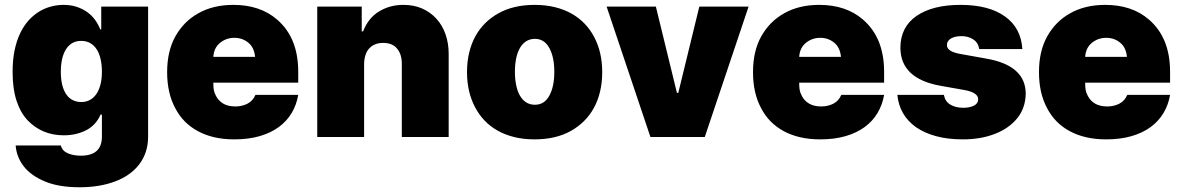

<svg xmlns="http://www.w3.org/2000/svg" viewBox="-20 -573 4943 803"><path d="M312.5 210.2Q227.6 210.2 170.1 186.8Q110.1 162.3 79.5 122.9Q49 83.5 45.5 35.5H234.4Q240.8 58.6 263.8 68.2Q286.9 78.1 318.2 78.1Q406.2 78.1 406.2 -1.4V-93.8H400.6Q381 -48.7 339.1 -27.7Q297.9 -7.1 247.2 -7.1Q156.2 -7.1 96.2 -69.2Q66.1 -100.5 49.4 -150.9Q32.7 -201.3 32.7 -272.7Q32.7 -322.4 41 -362.6Q49.4 -402.7 64.3 -433.8Q79.2 -464.8 99.4 -487.4Q119.7 -509.9 143.3 -524.3Q166.9 -538.7 193 -545.6Q219.1 -552.6 245.7 -552.6Q275.6 -552.6 300.2 -544.6Q324.9 -536.6 344.3 -522.7Q363.6 -508.9 377.3 -490.2Q391 -471.6 399.1 -450.3H403.4V-545.5H599.4V-1.4Q599.4 33 589.8 62Q580.3 90.9 562.3 114.3Q544.4 137.8 519.4 155.5Q494.3 173.3 463.4 185Q398.4 210.2 312.5 210.2ZM319.6 -146.3Q339.8 -146.3 355.8 -154.8Q371.8 -163.4 383 -179.7Q394.2 -196 400.2 -219.5Q406.2 -242.9 406.2 -272.7Q406.2 -301.5 400.9 -325.3Q395.6 -349.1 384.8 -366.1Q373.9 -383.2 357.6 -392.6Q341.3 -402 319.6 -402Q298.3 -402 282.3 -392.8Q266.3 -383.5 255.7 -366.5Q245 -349.4 239.7 -325.6Q234.4 -301.8 234.4 -272.7Q234.4 -240.4 240.6 -216.6Q246.8 -192.8 258 -177.2Q269.2 -161.6 285 -153.9Q300.8 -146.3 319.6 -146.3Z M960.2 9.9Q914.8 9.9 876.6 1.1Q838.4 -7.8 807.5 -24.5Q776.6 -41.2 752.8 -65.3Q729 -89.5 713.1 -120.4Q679 -183.2 679 -271.3Q679 -359.4 713.8 -421.5Q748.9 -483.7 809.3 -517.4Q871.4 -552.6 956 -552.6Q1067.8 -552.6 1138.5 -491.5Q1227.3 -415.5 1227.3 -272.7V-227.3H872.2Q872.2 -210.2 873.9 -198.2Q875.7 -186.1 882.8 -172.9Q892.8 -152.3 913 -140.1Q933.2 -127.8 964.5 -127.8Q992.2 -127.8 1014.7 -139.2Q1037.3 -150.6 1048.3 -176.1H1227.3Q1220.2 -134.6 1199.8 -100.3Q1179.3 -66.1 1145.8 -41.5Q1112.2 -17 1065.9 -3.6Q1019.5 9.9 960.2 9.9ZM1046.9 -335.2Q1043 -375 1018.5 -394.5Q994 -414.8 960.2 -414.8Q926.1 -414.8 900.2 -393.8Q874.6 -372.9 872.2 -335.2Z M1856.5 0H1660.5V-306.8Q1660.5 -345.5 1641 -369.3Q1621.8 -393.5 1582.4 -393.5Q1546.9 -393.5 1525.6 -372Q1504.3 -350.5 1502.8 -306.8V0H1306.8V-545.5H1492.9V-441.8H1498.6Q1520.6 -498.2 1565.3 -525.2Q1610.8 -552.6 1666.2 -552.6Q1710.2 -552.9 1745.4 -537.5Q1780.5 -522 1805.4 -494.5Q1830.3 -467 1843.4 -429.3Q1856.5 -391.7 1856.5 -348Z M2215.9 9.9Q2169.7 9.9 2131 0.4Q2092.3 -9.2 2061.1 -26.8Q2029.8 -44.4 2006.4 -69.1Q1983 -93.8 1967 -124.3Q1933.2 -187.9 1933.2 -271.3Q1933.2 -315.3 1942.3 -353Q1951.3 -390.6 1968.2 -421.3Q1985.1 -452.1 2009.2 -476Q2033.4 -500 2063.9 -517Q2127.1 -552.6 2215.9 -552.6Q2262.4 -552.6 2301.1 -543Q2339.8 -533.4 2370.9 -515.8Q2402 -498.2 2425.4 -473.5Q2448.9 -448.9 2464.8 -418.7Q2498.6 -355.1 2498.6 -271.3Q2498.6 -226.9 2489.5 -189.5Q2480.5 -152 2463.6 -121.3Q2446.7 -90.6 2422.4 -66.6Q2398.1 -42.6 2367.9 -25.6Q2304.7 9.9 2215.9 9.9ZM2217.3 -134.9Q2256.7 -134.9 2277.3 -172.6Q2298.3 -210.6 2298.3 -272.7Q2298.3 -334.5 2277.3 -372.5Q2256.4 -410.5 2217.3 -410.5Q2196.4 -410.5 2180.6 -400.4Q2164.8 -390.3 2154.3 -372Q2143.8 -353.7 2138.7 -328.3Q2133.5 -302.9 2133.5 -272.7Q2133.5 -242.9 2138.7 -217.5Q2143.8 -192.1 2154.1 -173.8Q2164.4 -155.5 2180.2 -145.2Q2196 -134.9 2217.3 -134.9Z M2927.6 0H2700.3L2517 -545.5H2723L2811.1 -184.7H2816.8L2904.8 -545.5H3110.8Z M3410.5 9.9Q3365.1 9.9 3326.9 1.1Q3288.7 -7.8 3257.8 -24.5Q3226.9 -41.2 3203.1 -65.3Q3179.3 -89.5 3163.4 -120.4Q3129.3 -183.2 3129.3 -271.3Q3129.3 -359.4 3164.1 -421.5Q3199.2 -483.7 3259.6 -517.4Q3321.7 -552.6 3406.2 -552.6Q3518.1 -552.6 3588.8 -491.5Q3677.6 -415.5 3677.6 -272.7V-227.3H3322.4Q3322.4 -210.2 3324.2 -198.2Q3326 -186.1 3333.1 -172.9Q3343 -152.3 3363.3 -140.1Q3383.5 -127.8 3414.8 -127.8Q3442.5 -127.8 3465 -139.2Q3487.6 -150.6 3498.6 -176.1H3677.6Q3670.5 -134.6 3650 -100.3Q3629.6 -66.1 3596.1 -41.5Q3562.5 -17 3516.2 -3.6Q3469.8 9.9 3410.5 9.9ZM3497.2 -335.2Q3493.3 -375 3468.8 -394.5Q3444.2 -414.8 3410.5 -414.8Q3376.4 -414.8 3350.5 -393.8Q3324.9 -372.9 3322.4 -335.2Z M4007.1 9.9Q3943.5 9.9 3894.4 -3.6Q3845.2 -17 3810.5 -41.5Q3775.9 -66.1 3756.4 -100.3Q3736.9 -134.6 3733 -176.1H3927.6Q3932.5 -148.8 3954.5 -135.5Q3976.6 -122.2 4008.5 -122.2Q4035.2 -122.2 4052.9 -131Q4071 -139.9 4071 -158Q4071 -187.1 4008.5 -197.4L3911.9 -214.5Q3745.7 -244.7 3745.7 -374.3Q3746.4 -460.2 3813.2 -506.4Q3880.7 -552.6 3997.2 -552.6Q4115.4 -552.6 4182.9 -504.3Q4250.4 -456.3 4255.7 -367.9H4075.3Q4071.4 -394.2 4050.8 -408Q4029.8 -421.9 4001.4 -421.9Q3988.6 -421.9 3977.5 -419.6Q3966.3 -417.3 3957.9 -412.5Q3949.6 -407.7 3945 -400.7Q3940.3 -393.8 3940.3 -384.2Q3940.3 -358 3992.9 -348L4103.7 -328.1Q4269.9 -299.7 4269.9 -180.4Q4268.5 -119.7 4233.3 -77.1Q4198.2 -35.2 4142 -13.5Q4082.7 9.9 4007.1 9.9Z M4606.5 9.9Q4561.1 9.9 4522.9 1.1Q4484.7 -7.8 4453.8 -24.5Q4422.9 -41.2 4399.1 -65.3Q4375.4 -89.5 4359.4 -120.4Q4325.3 -183.2 4325.3 -271.3Q4325.3 -359.4 4360.1 -421.5Q4395.2 -483.7 4455.6 -517.4Q4517.8 -552.6 4602.3 -552.6Q4714.1 -552.6 4784.8 -491.5Q4873.6 -415.5 4873.6 -272.7V-227.3H4518.5Q4518.5 -210.2 4520.2 -198.2Q4522 -186.1 4529.1 -172.9Q4539.1 -152.3 4559.3 -140.1Q4579.5 -127.8 4610.8 -127.8Q4638.5 -127.8 4661 -139.2Q4683.6 -150.6 4694.6 -176.1H4873.6Q4866.5 -134.6 4846.1 -100.3Q4825.6 -66.1 4792.1 -41.5Q4758.5 -17 4712.2 -3.6Q4665.8 9.9 4606.5 9.9ZM4693.2 -335.2Q4689.3 -375 4664.8 -394.5Q4640.3 -414.8 4606.5 -414.8Q4572.4 -414.8 4546.5 -393.8Q4521 -372.9 4518.5 -335.2Z"/></svg>

Font: Linik Sans Black
Style: Regular
Weight: 900
Designer: Fonts by Rasmus Andersson / Changes by Cristiano Sobral with parts from Marc Monis
Foundry: rsms
Version: Version 3.020; ttfautohint (v1.6)